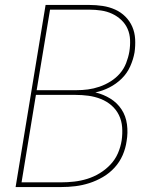

<svg xmlns="http://www.w3.org/2000/svg" viewBox="-20 -755 640 775"><path d="M43 0 164 -735H341Q368 -735 394.5 -731Q421 -727 444.5 -716.5Q468 -706 486 -688Q504 -670 514 -647Q524 -624 525.5 -597Q527 -570 523 -543Q518 -515 505.5 -487Q493 -459 471 -437.5Q449 -416 421.5 -402Q394 -388 365 -382Q398 -374 425.5 -357Q453 -340 470.5 -313.5Q488 -287 492.5 -253Q497 -219 491 -185Q487 -156 475 -128.5Q463 -101 442.5 -78.5Q422 -56 395.5 -40.5Q369 -25 341 -16Q313 -7 284.5 -3.5Q256 0 227 0ZM128 -391H289Q312 -391 335 -394Q358 -397 381.5 -405Q405 -413 426.5 -426.5Q448 -440 464 -458.5Q480 -477 489 -500Q498 -523 502 -546Q506 -570 505 -594Q504 -618 495 -638.5Q486 -659 469.5 -674.5Q453 -690 432.5 -699.5Q412 -709 388.5 -712.5Q365 -716 341 -716H182ZM227 -19Q253 -19 279.5 -22Q306 -25 332 -33Q358 -41 382 -55.5Q406 -70 425.5 -90.5Q445 -111 456 -136.5Q467 -162 471 -188Q475 -215 473 -241.5Q471 -268 460 -290.5Q449 -313 430 -329.5Q411 -346 387 -355.5Q363 -365 337 -368.5Q311 -372 284 -372H125L67 -19Z"/></svg>

Font: Iosevka Thin Extended Oblique
Style: Regular
Weight: 100
Width: 7
Italic angle: -9°
Monospace: yes
Designer: Belleve Invis
Foundry: Belleve Invis
Version: Version 32.5.0; ttfautohint (v1.8.4)